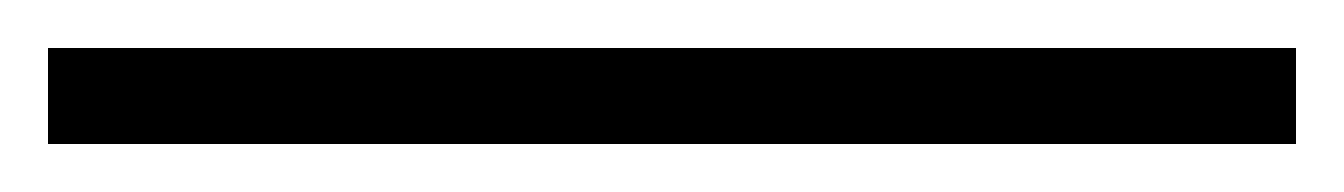

<svg xmlns="http://www.w3.org/2000/svg" viewBox="-20 98 560 80"><path d="M0 118V158H520V118Z"/></svg>

Font: Old Standard
Style: Regular
Weight: 400
Designer: Alexey Kryukov <alexios@thessalonica.org.ru>
Version: Version 2.0